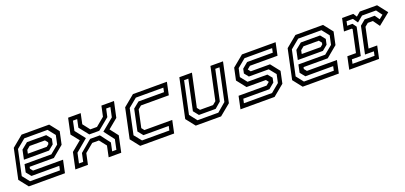

<svg xmlns="http://www.w3.org/2000/svg" viewBox="12 -1285 4277 2029"><g transform="rotate(-20 2150.0 -270.0)"><path d="M526 -540 607 -437 576.5 -294.5 452 -191.5H180L175.5 -172L199.5 -141.5H537L507 0H100.5L19.5 -103L90.5 -437L215.5 -540ZM458.5 -446 502.5 -391 489.5 -330.5 431 -282.5H148.5L170.5 -388L242 -446ZM491 -493.5H229.5L128 -410L67.5 -127.5L131.5 -46.5H467.5L477.5 -94H164.5L120 -149.5L138.5 -236.5H440L533 -313L554.5 -413ZM427 -398.5H254.5L217.5 -368L209 -328H422L447.5 -349L451.5 -368Z M624 0 663 -182.5 773.5 -274 701.5 -364 739 -540H880.5L856 -423.5L917.5 -344H992.5L1088.5 -423.5L1113.5 -540H1255L1217 -364L1108 -274L1178.5 -182.5L1140 0H998.5L1024.5 -123.5L962.5 -202.5H887.5L792 -123.5L765.5 0ZM681.5 -46.5H729L749 -139.5L881 -250H990.5L1074.5 -139.5L1055 -46.5H1102.5L1126 -158.5L1038.5 -273.5L1174.5 -385.5L1197.5 -493.5H1150L1130.5 -404L1001 -297.5H889L805 -404L824 -493.5H776.5L754 -385.5L842 -273L705.5 -158.5Z M1353 0 1272 -103 1343 -437 1468 -540H1850L1820 -398.5H1507L1470 -368L1428 -172L1452 -141.5H1765L1735 0ZM1391 -47H1698L1708.5 -94.5H1424L1377.5 -152.5L1428 -391.5L1496.5 -447H1783.5L1793.5 -494.5H1484L1385.5 -413.5L1325 -129Z M1978 0 1897 -103 1990 -540H2131.5L2053 -172L2077 -141.5H2224L2261 -172L2339.5 -540H2481L2388 -103L2263 0ZM2015 -47H2249L2347.5 -131L2424.5 -493.5H2377L2304.5 -153L2236.5 -94.5H2048L2001.5 -153L2074 -493.5H2026.5L1949.5 -131Z M2481 0 2511 -141.5H2826L2863 -172L2862.5 -169.5L2839.5 -199.5H2621.5L2540.5 -302.5L2569 -437L2694 -540H3072.5L3042.5 -398.5H2732.5L2695.5 -368L2696 -371L2720 -340.5H2937L3018 -237.5L2989.5 -103L2864.5 0ZM2537 -48H2853.5L2947.5 -126L2967.5 -219.5L2906 -295.5H2683L2644.5 -343.5L2655 -394L2718 -446H3006.5L3016.5 -493.5H2706L2612 -416L2591.5 -322.5L2650.5 -248H2873.5L2914.5 -198L2904 -147.5L2841 -95.5H2547.5Z M3606 -540 3687 -437 3656.5 -294.5 3532 -191.5H3260L3255.5 -172L3279.5 -141.5H3617L3587 0H3180.5L3099.5 -103L3170.5 -437L3295.5 -540ZM3538.5 -446 3582.5 -391 3569.5 -330.5 3511 -282.5H3228.5L3250.5 -388L3322 -446ZM3571 -493.5H3309.5L3208 -410L3147.5 -127.5L3211.5 -46.5H3547.5L3557.5 -94H3244.5L3200 -149.5L3218.5 -236.5H3520L3613 -313L3634.5 -413ZM3507 -398.5H3334.5L3297.5 -368L3289 -328H3502L3527.5 -349L3531.5 -368Z M3704 0 3734 -141H3831L3884.5 -391.5L3878.5 -399H3790L3820 -540H3946.5L3972 -500L4019 -540H4213.5L4299.5 -430.5L4168 -324.5L4115 -398.5H4058L4021 -368L3972.5 -140.5H4069.5L4039.5 0ZM3758 -47H4005.5L4015.5 -94H3915.5L3979.5 -395L4039 -444.5H4152L4189 -391.5L4233 -426.5L4184.5 -492H4027L3962 -438L3924.5 -492H3853L3843 -444.5H3902.5L3933.5 -401L3868 -94H3768Z"/></g></svg>

Font: Tourney Medium
Style: Italic
Weight: 500
Italic angle: -12°
Version: Version 1.015